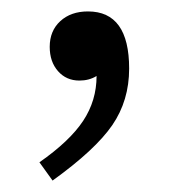

<svg xmlns="http://www.w3.org/2000/svg" viewBox="-20 -141 313 336"><path d="M72 175 49 143Q102 106 125.5 70.5Q149 35 149 -8Q136 0 119 0Q96 0 81.5 -16.5Q67 -33 67 -59Q67 -87 85.5 -104Q104 -121 134 -121Q206 -121 206 -21Q206 35 176.5 78Q147 121 72 175Z"/></svg>

Font: Libre Baskerville
Style: Regular
Weight: 400
Designer: Pablo Impallari, Rodrigo Fuenzalida
Foundry: Pablo Impallari, Rodrigo Fuenzalida
Version: Version 1.000